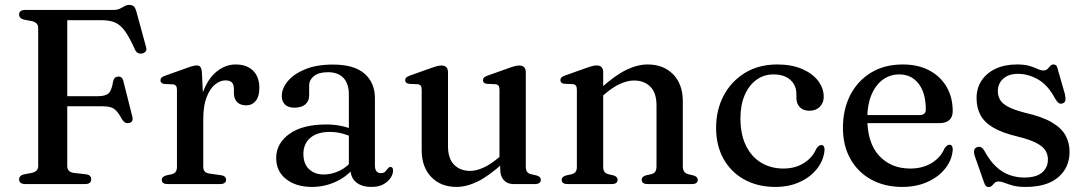

<svg xmlns="http://www.w3.org/2000/svg" viewBox="-20 -740 4362 772"><path d="M433.9 -700Q451.5 -700 462.1 -705.2Q472.7 -710.4 481.2 -715.3Q489.6 -720.3 499.3 -720.3Q511.6 -720.3 518.1 -714.1Q524.5 -707.9 528.6 -692.8L567.5 -550.1Q570.5 -540 565.6 -533.3Q560.7 -526.6 551.1 -525Q542.3 -523.3 534.9 -526.8Q527.4 -530.4 522.5 -541.1Q500 -591.5 481.3 -616.6Q462.5 -641.7 441.1 -650.2Q419.6 -658.8 388.7 -658.8H250.4V-72Q250.4 -61.3 256.6 -54.1Q262.8 -46.8 275.3 -45L326 -39.1Q337.2 -37.4 342 -32.4Q346.7 -27.4 346.7 -18.4Q346.7 -10.1 340.9 -5.1Q335 0 322 0H81.5Q68.8 0 62.8 -5.1Q56.8 -10.1 56.8 -18.4Q56.8 -33.7 75.9 -38.9L108.7 -45Q120.8 -47.9 127.2 -54.6Q133.6 -61.3 133.6 -72V-628Q133.6 -638.7 127.2 -645.4Q120.8 -652.1 108.7 -655L75.9 -661.1Q56.8 -666.3 56.8 -681.6Q56.8 -690.4 62.8 -695.2Q68.8 -700 81.5 -700ZM199 -353.3H373.9Q404.8 -353.3 417.1 -365.2Q429.4 -377.1 434.7 -412.2Q436.7 -421.8 441.4 -426.5Q446 -431.1 453.8 -432Q471.1 -433.8 475.8 -414.7L512.1 -271Q514.8 -260.5 511.7 -254.4Q508.6 -248.3 500.4 -245.7Q492.1 -243.4 485 -246.4Q477.8 -249.5 471.9 -258.3Q460.1 -280.3 449.8 -292.1Q439.4 -304 426.4 -308.3Q413.3 -312.7 392.8 -312.7H199Z M779.6 -261.3Q779.6 -332.4 800.7 -381.4Q821.7 -430.4 855.4 -455.6Q889.1 -480.8 927.1 -480.8Q972.6 -480.8 997.7 -455.8Q1022.8 -430.8 1022.8 -386.6Q1022.8 -352 1008.1 -334.2Q993.4 -316.4 970 -316.4Q946.4 -316.4 933.4 -329.6Q920.4 -342.8 920.4 -366.3V-383.4Q920.2 -400.3 912.3 -408.5Q904.3 -416.8 886.1 -416.8Q864.4 -416.8 843.9 -399.6Q823.4 -382.5 810.4 -348.2Q797.3 -313.9 797.3 -261.5ZM791.7 -450.5 797.3 -334.6V-69.9Q797.3 -57.2 803.2 -50.6Q809.1 -43.9 823.2 -41.9L868.1 -35.6Q878.6 -34.1 883.8 -29.6Q889 -25.1 889 -17Q889 -9.1 883 -4.6Q877 0 865.5 0H653.2Q641.6 0 636 -4.6Q630.5 -9.1 630.5 -16.8Q630.5 -23.2 634.7 -27.6Q639 -31.9 647.8 -34.5L671.4 -39.8Q681.3 -42.4 686.4 -49.2Q691.5 -55.9 691.5 -69.6V-378.2Q691.5 -389.7 687.7 -394.8Q683.9 -399.9 675.1 -400.9L641.3 -402.3Q632.6 -403.7 628.9 -407.3Q625.2 -411 625.2 -416.8Q625.2 -423.4 629.5 -427.8Q633.9 -432.2 645.1 -436L725.9 -464.8Q745.8 -472.2 755.6 -474.6Q765.4 -476.9 771.2 -476.9Q780.7 -476.9 785.5 -470.9Q790.3 -464.8 791.7 -450.5Z M1389.1 -61.9V-71.9L1382.7 -75.1V-360.3Q1382.7 -403.6 1360.9 -426.7Q1339.1 -449.7 1299.1 -449.7Q1261.2 -449.7 1242.2 -434Q1223.1 -418.3 1223.1 -396.4V-357.2Q1223.1 -332.9 1207.3 -319.9Q1191.4 -307 1163.4 -307Q1138.9 -307 1125.9 -319.6Q1113 -332.3 1113 -353.6Q1113 -384.5 1137.1 -413.6Q1161.3 -442.7 1207.3 -461.6Q1253.3 -480.4 1319 -480.4Q1404.3 -480.4 1445.9 -443.8Q1487.5 -407.1 1487.5 -345.5V-75Q1487.5 -58.9 1493.8 -51.5Q1500 -44 1510.9 -44Q1523.3 -44 1528.7 -49.7Q1534.1 -55.4 1538 -60.8Q1540.6 -64 1543.3 -66.4Q1546 -68.7 1550.1 -68.7Q1555.3 -68.7 1557.9 -64.9Q1560.4 -61 1560.4 -54.5Q1560.4 -40 1550.6 -24.8Q1540.7 -9.5 1521.6 1Q1502.4 11.6 1474 11.6Q1434.4 11.6 1411.7 -7.3Q1389.1 -26.1 1389.1 -61.9ZM1090.5 -104.1Q1090.5 -163.6 1143.6 -201.6Q1196.8 -239.5 1291.1 -239.5Q1325.1 -239.5 1353.6 -233.3Q1382 -227 1403.8 -217.1L1395.8 -189.5Q1375.1 -198.2 1353.2 -203.9Q1331.4 -209.5 1305.7 -209.5Q1256 -209.5 1228 -185.9Q1199.9 -162.3 1199.9 -121.3Q1199.9 -81.2 1222.8 -59.8Q1245.6 -38.4 1281.2 -38.4Q1314.6 -38.4 1345.7 -53.7Q1376.7 -69 1399.1 -97.2L1409.6 -73.4Q1379.9 -32.8 1333.1 -10.6Q1286.3 11.6 1234 11.6Q1170.6 11.6 1130.5 -19.8Q1090.5 -51.1 1090.5 -104.1Z M1991.3 -59V-91L1988.3 -93.7V-378.7Q1988.3 -390.2 1984.5 -395.3Q1980.7 -400.4 1971.9 -401.4L1938.1 -402.8Q1929.4 -404.2 1925.7 -407.8Q1922 -411.5 1922 -417.3Q1922 -423.9 1926.3 -428.2Q1930.5 -432.5 1941.9 -436.5L2024.1 -465.7Q2040 -471.5 2050.1 -474.1Q2060.1 -476.6 2068.2 -476.6Q2081.1 -476.6 2087.6 -469.6Q2094.1 -462.5 2094.1 -450.2V-69.9Q2094.1 -56.2 2099.2 -49.3Q2104.3 -42.4 2114.2 -39.8L2136.6 -34.8Q2145.7 -32.2 2150.1 -27.9Q2154.5 -23.5 2154.5 -16.8Q2154.5 -9.1 2148.8 -4.6Q2143.1 0 2131.2 0H2043.8Q2020 0 2005.7 -15.7Q1991.3 -31.3 1991.3 -59ZM1675.5 -136.4V-378.7Q1675.5 -390.2 1671.7 -395.3Q1667.9 -400.4 1659.1 -401.4L1625.3 -402.8Q1616.6 -404.2 1612.9 -407.8Q1609.2 -411.5 1609.2 -417.3Q1609.2 -423.9 1613.4 -428.2Q1617.7 -432.5 1629.1 -436.5L1711.3 -465.7Q1727.8 -471.7 1737.8 -474.2Q1747.7 -476.6 1754.6 -476.6Q1768.1 -476.6 1774.7 -469.6Q1781.3 -462.5 1781.3 -450.2V-152.6Q1781.3 -102.6 1805.7 -77.8Q1830 -52.9 1870.3 -52.9Q1895.2 -52.9 1923.9 -65.9Q1952.5 -78.8 1985.4 -106.6L2007.1 -125.1L2026.9 -105.1L2005 -86Q1945.3 -32 1900.6 -10.2Q1856 11.6 1815.2 11.6Q1752.3 11.6 1713.9 -28.4Q1675.5 -68.4 1675.5 -136.4Z M2405.3 -450.5V-69.9Q2405.3 -56.2 2410.4 -49.4Q2415.5 -42.6 2425.4 -39.8L2447.4 -34.6Q2463.3 -29.3 2463.3 -17.6Q2463.3 0 2439.8 0H2261.2Q2249.6 0 2244 -4.6Q2238.5 -9.1 2238.5 -16.8Q2238.5 -23.2 2242.7 -27.6Q2247 -31.9 2255.8 -34.5L2279.4 -39.8Q2289.3 -42.7 2294.4 -49.3Q2299.5 -55.9 2299.5 -69.6V-379Q2299.5 -390.5 2295.7 -395.6Q2291.9 -400.7 2283.1 -401.7L2249.3 -403.1Q2240.6 -404.5 2236.9 -408.1Q2233.2 -411.8 2233.2 -417.6Q2233.2 -424.2 2237.4 -428.5Q2241.7 -432.8 2253.1 -436.8L2335.3 -466Q2351.2 -471.8 2361.3 -474.4Q2371.3 -476.9 2379.4 -476.9Q2392.3 -476.9 2398.8 -469.9Q2405.3 -462.8 2405.3 -450.5ZM2390.9 -344.1 2371.1 -364.1 2393 -383.2Q2453 -437.2 2498.1 -459Q2543.2 -480.8 2584.3 -480.8Q2648 -480.8 2686.8 -440.9Q2725.5 -401 2725.5 -332.8V-71.7Q2725.5 -57.1 2731.2 -49.8Q2736.9 -42.4 2747.4 -39.5L2768.3 -34.5Q2777.1 -31.9 2781.4 -27.6Q2785.6 -23.2 2785.6 -16.8Q2785.6 -9.1 2780.2 -4.6Q2774.8 0 2762.9 0H2583.7Q2560.2 0 2560.2 -17.6Q2560.2 -29.3 2575.8 -34.6L2599 -39.8Q2609.8 -42.6 2614.7 -50Q2619.7 -57.4 2619.7 -71.7V-316.6Q2619.7 -366.6 2594.9 -391.4Q2570.1 -416.3 2529.2 -416.3Q2504 -416.3 2474.8 -403.5Q2445.5 -390.7 2412.6 -362.6Z M3292.1 -350.3Q3292.1 -326.7 3276.4 -310.7Q3260.7 -294.7 3234.9 -294.7Q3209.7 -294.7 3195.9 -309.1Q3182.1 -323.5 3182.1 -347V-362.1Q3182.1 -397.3 3157.5 -419Q3132.9 -440.8 3089.9 -440.8Q3051.4 -440.8 3021.5 -419.1Q2991.5 -397.4 2974.4 -357.8Q2957.2 -318.1 2957.2 -264.5Q2957.2 -199.3 2979.5 -154.2Q3001.8 -109 3040.8 -85.7Q3079.8 -62.3 3129.8 -62.3Q3177.4 -62.3 3212.3 -84.3Q3247.2 -106.3 3262.2 -142Q3268.6 -150.5 3273 -153.7Q3277.3 -156.8 3282.8 -156.8Q3289.8 -156.8 3292.8 -151Q3295.7 -145.2 3295.4 -137.3Q3292.1 -96.4 3266 -62.5Q3239.8 -28.5 3196.4 -8.5Q3153 11.6 3097.4 11.6Q3026.9 11.6 2973.2 -17.9Q2919.5 -47.4 2889.4 -100.9Q2859.3 -154.4 2859.3 -226.3Q2859.3 -298.1 2889.8 -355.7Q2920.3 -413.2 2975.5 -447Q3030.8 -480.8 3105.2 -480.8Q3162.9 -480.8 3204.9 -462.8Q3246.8 -444.7 3269.5 -415Q3292.1 -385.2 3292.1 -350.3Z M3810.7 -292.9Q3810.7 -269.6 3797 -257.2Q3783.2 -244.9 3756.7 -244.9H3436.8V-277.4H3677.4Q3702.5 -277.4 3702.5 -299.5Q3702.5 -366.1 3673.6 -403.4Q3644.7 -440.8 3596.1 -440.8Q3557.9 -440.8 3528.9 -419.1Q3499.9 -397.4 3483.6 -357.8Q3467.2 -318.1 3467.2 -264.5Q3467.2 -165.1 3515 -113.7Q3562.7 -62.3 3640 -62.3Q3689.5 -62.3 3726 -84.5Q3762.4 -106.7 3777.6 -143.2Q3784 -151.7 3788.4 -154.9Q3792.7 -158 3797.9 -158Q3804.9 -158 3808 -152.1Q3811.1 -146.1 3810.8 -137.9Q3807.8 -97 3781 -62.9Q3754.2 -28.8 3709.5 -8.6Q3664.7 11.6 3607.6 11.6Q3537.1 11.6 3483.3 -17.9Q3429.5 -47.4 3399.4 -100.9Q3369.3 -154.4 3369.3 -226.3Q3369.3 -299.7 3398.5 -357.1Q3427.7 -414.4 3481.7 -447.6Q3535.7 -480.8 3609.9 -480.8Q3671.5 -480.8 3716.6 -456.9Q3761.7 -432.9 3786.2 -390.6Q3810.7 -348.3 3810.7 -292.9Z M4073 -443.1Q4035.7 -443.1 4014 -423.7Q3992.2 -404.3 3992.2 -373.3Q3992.2 -354.1 4001.2 -338.7Q4010.1 -323.3 4033.6 -310.7Q4057.1 -298.1 4100.6 -286.9Q4170.2 -271.1 4209.4 -247.9Q4248.6 -224.7 4264.6 -195.1Q4280.5 -165.5 4280.5 -129.7Q4280.5 -66.2 4234.9 -27.3Q4189.2 11.6 4104 11.6Q4072.9 11.6 4052.7 6.1Q4032.5 0.5 4019.1 -4.9Q4005.6 -10.3 3995.2 -10.3Q3985 -10.3 3979.4 -4.7Q3973.8 0.8 3968.8 6.4Q3963.8 11.9 3954.9 11.9Q3947.8 11.9 3943.9 7.6Q3940.1 3.4 3936.4 -7.3L3899.6 -112Q3895.2 -125.9 3896.9 -135.2Q3898.6 -144.4 3908.1 -148Q3917.5 -151.6 3924.7 -147.9Q3931.9 -144.2 3937.5 -134.6Q3959.6 -93.6 3985.3 -69.8Q4010.9 -46 4039.7 -36.1Q4068.4 -26.1 4098.6 -26.1Q4146.2 -26.1 4169.8 -46.1Q4193.5 -66.1 4193.5 -99.1Q4193.5 -118.7 4183.4 -134.9Q4173.4 -151.2 4147 -165.1Q4120.5 -179 4071.6 -191Q4010.5 -205.5 3974.3 -226.6Q3938.2 -247.7 3922.4 -277.1Q3906.6 -306.6 3906.6 -345.7Q3906.6 -385.4 3926.6 -415.9Q3946.7 -446.4 3983.2 -463.6Q4019.6 -480.8 4068.7 -480.8Q4100.1 -480.8 4119.7 -474.9Q4139.3 -468.9 4152.1 -462.8Q4164.8 -456.7 4174.9 -456.7Q4186 -456.7 4192 -462.8Q4197.9 -468.9 4203 -474.9Q4208.1 -480.8 4216.5 -480.8Q4222.4 -480.8 4226.6 -476.7Q4230.8 -472.6 4232.8 -462.4L4261.5 -362.8Q4265.1 -347.8 4264.1 -338Q4263 -328.3 4253 -324.4Q4243.8 -320.9 4236.9 -325.8Q4230 -330.8 4222.6 -343.2Q4194.2 -397.3 4154.6 -420.2Q4115 -443.1 4073 -443.1Z"/></svg>

Font: Fraunces
Style: Regular
Weight: 900
Version: Version 1.000;[b76b70a41]